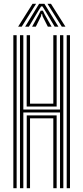

<svg xmlns="http://www.w3.org/2000/svg" viewBox="-20 -984 436 1004"><path d="M84.5 0V-800H102V-411.2H293.8V-800H311.2V0H293.8V-396H102V0ZM49.8 0V-800H67V0ZM328.8 0V-800H346V0ZM119.5 -426.8V-800H137V-442H258.8V-800H276.2V-426.8ZM119.8 0V-380.5H276.2V0H258.8V-365.2H137V0ZM74.8 -844.5 150.2 -964.2H168.8L93.5 -844.5ZM111.5 -844.5 184.5 -964.2H212.2L285.5 -844.5H266L216.5 -927.5L202 -950.5H195L180.5 -927.5L131 -844.5ZM303.2 -844.5 228.2 -964.2H246.5L322.2 -844.5ZM147.8 -844.5 183.2 -909 192.8 -928.2H204.2L213.5 -909L249.8 -844.5H230.2L203 -898.2L200 -911.2H197L194 -898.2L167.2 -844.5Z"/></svg>

Font: Big Shoulders Inline Display SemiBold
Style: Regular
Weight: 600
Designer: Patric King
Foundry: XO Type Co
Version: Version 1.000